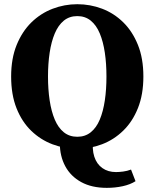

<svg xmlns="http://www.w3.org/2000/svg" viewBox="-20 -696 742 922"><path d="M492.9 206.1Q420.7 206.1 370.2 178.5Q319.7 150.9 293.5 102.4Q267.3 53.9 267.3 -8.5V-27.6H427.9Q421.3 20.9 432.9 56.5Q444.5 92.1 471.7 111.2Q498.9 130.3 536.8 130.3Q551.8 130.3 571.3 127.8Q590.8 125.3 609.2 118.3L630.8 174.1Q605.8 190.1 569.5 198.1Q533.1 206.1 492.9 206.1ZM351.2 18.5Q289.6 18.5 232.5 -2.9Q175.4 -24.3 130.3 -67.6Q85.3 -110.9 59.4 -176.1Q33.5 -241.2 33.5 -328.6Q33.5 -414.9 59.9 -479.9Q86.3 -544.9 130.8 -588.5Q175.4 -632 232.5 -653.9Q289.6 -675.8 351.2 -675.8Q412.7 -675.8 469.7 -654.4Q526.7 -632.9 571.2 -589.5Q615.8 -546 642.1 -481Q668.5 -416 668.5 -328.6Q668.5 -242.4 642.6 -177.4Q616.8 -112.4 571.9 -68.7Q527 -24.9 469.8 -3.2Q412.7 18.5 351.2 18.5ZM351.2 -39.2Q389 -39.2 415.9 -60.9Q442.8 -82.5 459.2 -121.8Q475.6 -161.1 483.4 -213.9Q491.2 -266.7 491.2 -328.6Q491.2 -390.3 483.4 -443.1Q475.6 -495.9 459.2 -535.3Q442.8 -574.8 415.9 -596.8Q389 -618.7 351.2 -618.7Q313.3 -618.7 286.4 -596.8Q259.6 -574.8 243 -535.3Q226.4 -495.9 218.5 -443.1Q210.5 -390.3 210.5 -328.6Q210.5 -266.7 218.5 -213.9Q226.4 -161.1 243 -121.8Q259.6 -82.5 286.4 -60.9Q313.3 -39.2 351.2 -39.2Z"/></svg>

Font: Source Serif 4 Variable
Style: Regular
Weight: 400
Designer: Frank Grießhammer
Foundry: Adobe
Version: Version 4.005;hotconv 1.1.0;makeotfexe 2.6.0